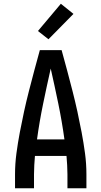

<svg xmlns="http://www.w3.org/2000/svg" viewBox="-20 -1002 540 1022"><path d="M60 0V-74Q60 -130 67.5 -186Q75 -242 85.5 -297.5Q96 -353 108 -408Q120 -463 134 -517.5Q148 -572 162.5 -626.5Q177 -681 192 -735H308Q323 -681 337.5 -626.5Q352 -572 366 -517.5Q380 -463 392 -408Q404 -353 414.5 -297.5Q425 -242 432.5 -186Q440 -130 440 -74V0H339V-74Q339 -98 337.5 -123Q336 -148 334 -172H166Q164 -148 162.5 -123Q161 -98 161 -74V0ZM177 -260H323Q310 -355 290.5 -449.5Q271 -544 250 -637Q229 -544 209.5 -449.5Q190 -355 177 -260ZM238 -793 182 -837 304 -982 371 -928Z"/></svg>

Font: Iosevka Curly Semibold
Style: Regular
Weight: 600
Monospace: yes
Designer: Belleve Invis
Foundry: Belleve Invis
Version: Version 22.1.2; ttfautohint (v1.8.4)